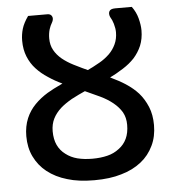

<svg xmlns="http://www.w3.org/2000/svg" viewBox="-52 -768 748 825"><g transform="rotate(-5 322.0 -356.0)"><path d="M321.8 -85Q357.4 -85 386.7 -92.3Q415 -99.1 437.5 -116.7Q459.5 -132.8 471.2 -157.7Q482.9 -182.6 482.9 -217.3Q482.9 -248.5 469.7 -272Q456.1 -294.9 432.6 -314Q409.2 -333 378.4 -347.7Q333 -369.1 314.5 -377Q288.6 -365.7 255.9 -348.6Q225.6 -331.1 207 -314.5Q185.5 -294.9 173.8 -272Q161.6 -248 161.6 -217.3Q161.6 -182.6 173.3 -157.7Q185.1 -132.8 207 -116.7Q229 -99.6 257.3 -92.3Q286.6 -85 321.8 -85ZM475.1 -720.2H546.9Q564.5 -696.3 571.8 -668.9Q579.6 -639.2 579.6 -616.2Q579.6 -580.1 567.4 -550.3Q555.2 -522 534.7 -499Q513.7 -476.6 485.8 -459Q453.6 -438.5 427.7 -426.3Q465.8 -408.2 492.2 -391.1Q524.4 -370.1 546.4 -345.7Q568.8 -320.3 583.5 -285.2Q597.7 -251 597.7 -206.1Q597.7 -156.7 579.1 -118.2Q559.6 -77.1 525.4 -50.3Q489.3 -21.5 439 -7.3Q390.1 7.8 321.8 7.8Q253.9 7.8 205.6 -7.3Q156.2 -21.5 119.6 -50.3Q85 -77.6 65.4 -118.2Q46.9 -156.7 46.9 -206.1Q46.9 -248.5 61.5 -283.2Q75.2 -315.4 99.6 -340.3Q123.5 -364.7 154.8 -383.8Q177.2 -397.5 221.2 -418Q189 -433.1 161.6 -451.7Q132.8 -470.2 111.3 -493.7Q90.3 -516.1 77.6 -546.9Q64.9 -577.6 64.9 -616.2Q64.9 -642.6 72.3 -667.5Q79.6 -691.9 99.6 -720.2H183.1Q196.8 -720.2 202.1 -710Q207.5 -700.2 201.2 -686.5Q190.9 -668.9 187 -655.3Q181.6 -636.7 181.6 -616.2Q181.6 -586.9 193.8 -565.4Q205.6 -543.9 227.1 -525.9Q248 -508.8 275.9 -494.6Q317.9 -473.6 335 -466.3Q354 -474.6 387.7 -493.7Q410.2 -506.3 430.7 -525.9Q448.7 -543.9 459 -566.4Q469.7 -589.4 469.7 -617.7Q469.7 -634.3 463.9 -654.3Q459 -671.4 450.2 -685.5Q444.3 -699.7 449.7 -710Q455.1 -720.2 475.1 -720.2Z"/></g></svg>

Font: Lato-SemiBold
Style: Regular
Weight: 500
Designer: Lukasz Dziedzic with Adam Twardoch and Botio Nikoltchev
Foundry: tyPoland Lukasz Dziedzic
Version: ""